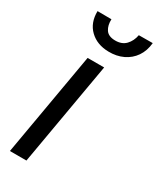

<svg xmlns="http://www.w3.org/2000/svg" viewBox="-188 -789 702 849"><g transform="rotate(30 163.5 -364.5)"><path d="M194.8 -528.3 103 0H18.6L110.4 -528.3ZM256.3 -728.5 327.1 -729Q323.2 -688 303 -658.4Q282.7 -628.9 249.8 -613.3Q216.8 -597.7 175.8 -598.6Q116.7 -599.6 80.3 -634.8Q43.9 -669.9 44.9 -729.5L116.2 -729Q114.7 -697.8 128.4 -677Q142.1 -656.2 176.3 -655.8Q210.9 -655.3 230.7 -676Q250.5 -696.8 256.3 -728.5Z"/></g></svg>

Font: Roboto Condensed
Style: Italic
Weight: 400
Italic angle: -12°
Designer: Christian Robertson
Foundry: Google
Version: Version 3.0